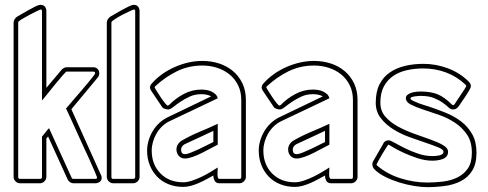

<svg xmlns="http://www.w3.org/2000/svg" viewBox="-20 -755 2012 791"><path d="M147 -716Q146 -716 131.5 -709Q117 -702 100 -693Q83 -684 69 -675.5Q55 -667 55 -663V-26Q55 -18 62 -18H145Q153 -18 153 -26V-192Q161 -201 167.5 -210Q174 -219 182 -227L275 -23Q277 -18 282 -18H372Q380 -18 380 -24Q380 -25 371.5 -45.5Q363 -66 349.5 -95.5Q336 -125 320 -159.5Q304 -194 290 -225.5Q276 -257 265.5 -279.5Q255 -302 252 -308Q255 -311 265 -323Q275 -335 288.5 -350.5Q302 -366 316.5 -383Q331 -400 343.5 -415Q356 -430 364 -440.5Q372 -451 372 -453Q372 -460 364 -460H254Q252 -460 237 -443Q222 -426 205 -405Q188 -384 172.5 -364.5Q157 -345 153 -341V-709Q153 -716 147 -716ZM171 -393 235 -469Q238 -472 243.5 -475Q249 -478 254 -478H364Q375 -478 382 -471Q389 -464 389 -453Q389 -449 387.5 -444Q386 -439 383 -436L274 -305L395 -36V-37Q399 -29 399 -23Q399 -12 391 -6Q383 0 372 0H282Q275 0 268.5 -4.5Q262 -9 259 -15L178 -193Q174 -187 171 -185V-26Q171 -16 163 -8Q155 0 145 0H62Q52 0 44 -8Q36 -16 36 -26V-663Q36 -669 40.5 -676Q45 -683 50 -686Q57 -690 70.5 -698Q84 -706 98.5 -714Q113 -722 126 -728.5Q139 -735 147 -735Q159 -735 165 -727.5Q171 -720 171 -709Z M537 -709Q537 -716 531 -716Q530 -716 515.5 -709.5Q501 -703 484 -694Q467 -685 453 -676Q439 -667 439 -663V-26Q439 -18 446 -18H529Q537 -18 537 -26ZM555 -26Q555 -16 547 -8Q539 0 529 0H446Q436 0 428 -8Q420 -16 420 -26V-663Q420 -669 424.5 -676Q429 -683 434 -686Q441 -690 454.5 -698Q468 -706 482.5 -714Q497 -722 510.5 -728.5Q524 -735 531 -735Q543 -735 549 -727.5Q555 -720 555 -709Z M877 -159Q865 -153 847.5 -143.5Q830 -134 811 -124.5Q792 -115 773.5 -108.5Q755 -102 742 -102Q726 -102 716.5 -113Q707 -124 707 -139Q707 -151 713.5 -161Q720 -171 731 -177Q766 -197 803.5 -212.5Q841 -228 877 -245ZM974 -343Q974 -377 961 -403.5Q948 -430 926 -448Q904 -466 875 -475.5Q846 -485 814 -485Q757 -485 709 -461.5Q661 -438 620 -400Q617 -397 617 -395Q618 -392 625.5 -380Q633 -368 642 -354.5Q651 -341 659.5 -330.5Q668 -320 671 -320L676 -322Q702 -349 736.5 -367.5Q771 -386 809 -386Q818 -386 829 -384.5Q840 -383 850 -378.5Q860 -374 867.5 -367Q875 -360 877 -350L677 -255Q661 -247 647.5 -234Q634 -221 624.5 -204.5Q615 -188 610 -170Q605 -152 605 -135Q605 -77 641 -40.5Q677 -4 735 -4Q751 -4 770.5 -10.5Q790 -17 809 -26Q828 -35 845.5 -45.5Q863 -56 877 -65Q877 -62 876.5 -54Q876 -46 876 -38Q876 -30 877.5 -24Q879 -18 884 -18H967Q974 -18 974 -26ZM993 -26Q993 -16 985 -8Q977 0 967 0H884Q870 0 864.5 -10Q859 -20 859 -32Q846 -25 830.5 -16.5Q815 -8 799 -1Q783 6 766.5 10.5Q750 15 735 15Q702 15 674.5 4Q647 -7 627.5 -27Q608 -47 597 -74.5Q586 -102 586 -135Q586 -155 592 -175.5Q598 -196 609 -214.5Q620 -233 635.5 -247.5Q651 -262 669 -271L850 -358Q841 -363 830.5 -365Q820 -367 809 -367Q783 -367 761.5 -357Q740 -347 723 -335.5Q706 -324 693.5 -314Q681 -304 673 -304Q668 -304 659.5 -306.5Q651 -309 648 -314L603 -381Q598 -388 598 -395Q598 -404 607 -413Q645 -455 701.5 -479.5Q758 -504 814 -504Q850 -504 882.5 -493.5Q915 -483 939.5 -462.5Q964 -442 978.5 -412Q993 -382 993 -343ZM859 -216 823 -199 741 -161Q735 -158 730.5 -152Q726 -146 726 -139Q726 -120 742 -120Q751 -120 767 -126.5Q783 -133 800.5 -141Q818 -149 834 -157.5Q850 -166 859 -170Z M1337 -159Q1325 -153 1307.5 -143.5Q1290 -134 1271 -124.5Q1252 -115 1233.5 -108.5Q1215 -102 1202 -102Q1186 -102 1176.5 -113Q1167 -124 1167 -139Q1167 -151 1173.5 -161Q1180 -171 1191 -177Q1226 -197 1263.5 -212.5Q1301 -228 1337 -245ZM1434 -343Q1434 -377 1421 -403.5Q1408 -430 1386 -448Q1364 -466 1335 -475.5Q1306 -485 1274 -485Q1217 -485 1169 -461.5Q1121 -438 1080 -400Q1077 -397 1077 -395Q1078 -392 1085.5 -380Q1093 -368 1102 -354.5Q1111 -341 1119.5 -330.5Q1128 -320 1131 -320L1136 -322Q1162 -349 1196.5 -367.5Q1231 -386 1269 -386Q1278 -386 1289 -384.5Q1300 -383 1310 -378.5Q1320 -374 1327.5 -367Q1335 -360 1337 -350L1137 -255Q1121 -247 1107.5 -234Q1094 -221 1084.5 -204.5Q1075 -188 1070 -170Q1065 -152 1065 -135Q1065 -77 1101 -40.5Q1137 -4 1195 -4Q1211 -4 1230.5 -10.5Q1250 -17 1269 -26Q1288 -35 1305.5 -45.5Q1323 -56 1337 -65Q1337 -62 1336.5 -54Q1336 -46 1336 -38Q1336 -30 1337.5 -24Q1339 -18 1344 -18H1427Q1434 -18 1434 -26ZM1453 -26Q1453 -16 1445 -8Q1437 0 1427 0H1344Q1330 0 1324.5 -10Q1319 -20 1319 -32Q1306 -25 1290.5 -16.5Q1275 -8 1259 -1Q1243 6 1226.5 10.5Q1210 15 1195 15Q1162 15 1134.5 4Q1107 -7 1087.5 -27Q1068 -47 1057 -74.5Q1046 -102 1046 -135Q1046 -155 1052 -175.5Q1058 -196 1069 -214.5Q1080 -233 1095.5 -247.5Q1111 -262 1129 -271L1310 -358Q1301 -363 1290.5 -365Q1280 -367 1269 -367Q1243 -367 1221.5 -357Q1200 -347 1183 -335.5Q1166 -324 1153.5 -314Q1141 -304 1133 -304Q1128 -304 1119.5 -306.5Q1111 -309 1108 -314L1063 -381Q1058 -388 1058 -395Q1058 -404 1067 -413Q1105 -455 1161.5 -479.5Q1218 -504 1274 -504Q1310 -504 1342.5 -493.5Q1375 -483 1399.5 -462.5Q1424 -442 1438.5 -412Q1453 -382 1453 -343ZM1319 -216 1283 -199 1201 -161Q1195 -158 1190.5 -152Q1186 -146 1186 -139Q1186 -120 1202 -120Q1211 -120 1227 -126.5Q1243 -133 1260.5 -141Q1278 -149 1294 -157.5Q1310 -166 1319 -170Z M1712 -378Q1755 -378 1783 -366.5Q1811 -355 1841 -325Q1844 -322 1847 -322Q1849 -322 1850.5 -323.5Q1852 -325 1853 -326Q1855 -329 1862.5 -340.5Q1870 -352 1878.5 -364.5Q1887 -377 1894 -388Q1901 -399 1901 -400Q1901 -403 1898 -406Q1862 -440 1817.5 -456.5Q1773 -473 1724 -473Q1689 -473 1657 -466Q1625 -459 1600.5 -442.5Q1576 -426 1561.5 -399Q1547 -372 1547 -332Q1547 -298 1567.5 -274.5Q1588 -251 1619 -234Q1650 -217 1686.5 -204Q1723 -191 1754 -180Q1785 -169 1805.5 -157Q1826 -145 1826 -130Q1826 -118 1819.5 -110.5Q1813 -103 1803 -99.5Q1793 -96 1782 -94.5Q1771 -93 1762 -93Q1731 -93 1699.5 -103.5Q1668 -114 1642 -126Q1616 -138 1599 -148.5Q1582 -159 1580 -159Q1579 -159 1571 -146.5Q1563 -134 1554 -119Q1545 -104 1538 -91Q1531 -78 1531 -77Q1531 -76 1532.5 -74.5Q1534 -73 1535 -72Q1576 -37 1631.5 -20Q1687 -3 1740 -3Q1772 -3 1805 -7Q1838 -11 1864.5 -24Q1891 -37 1907.5 -61Q1924 -85 1924 -126Q1924 -171 1904 -200.5Q1884 -230 1853.5 -250Q1823 -270 1788 -282Q1753 -294 1722.5 -304Q1692 -314 1672 -324.5Q1652 -335 1652 -350Q1652 -359 1659 -364.5Q1666 -370 1675.5 -373Q1685 -376 1695.5 -377Q1706 -378 1712 -378ZM1712 -360Q1710 -360 1703 -359.5Q1696 -359 1689 -358Q1682 -357 1676.5 -355Q1671 -353 1671 -350Q1671 -345 1681 -340Q1691 -335 1704 -330Q1717 -325 1729 -321.5Q1741 -318 1744 -317Q1780 -305 1816 -290.5Q1852 -276 1880 -254.5Q1908 -233 1925.5 -202Q1943 -171 1943 -126Q1943 -80 1925.5 -52Q1908 -24 1879 -9Q1850 6 1813.5 11Q1777 16 1740 16Q1716 16 1685.5 11Q1655 6 1624.5 -3.5Q1594 -13 1567 -26.5Q1540 -40 1523 -57Q1514 -66 1514 -79Q1514 -85 1517 -91V-90L1559 -163L1558 -162Q1565 -177 1581 -177Q1588 -177 1605.5 -167Q1623 -157 1648 -144.5Q1673 -132 1702.5 -122Q1732 -112 1762 -112Q1766 -112 1774 -112.5Q1782 -113 1789 -114.5Q1796 -116 1801.5 -119.5Q1807 -123 1807 -130Q1807 -139 1786.5 -147.5Q1766 -156 1735 -166.5Q1704 -177 1667.5 -190Q1631 -203 1600 -222.5Q1569 -242 1548.5 -268.5Q1528 -295 1528 -332Q1528 -377 1543.5 -407.5Q1559 -438 1586 -456.5Q1613 -475 1648.5 -483.5Q1684 -492 1724 -492Q1775 -492 1824 -474Q1873 -456 1910 -420Q1914 -416 1917 -411Q1920 -406 1920 -400Q1920 -395 1913.5 -383.5Q1907 -372 1898 -358.5Q1889 -345 1880.5 -333Q1872 -321 1869 -316V-317Q1861 -304 1846 -304Q1837 -304 1828 -312.5Q1819 -321 1804.5 -331.5Q1790 -342 1768 -351Q1746 -360 1712 -360Z"/></svg>

Font: RonaldsonGothicLicht
Style: Regular
Weight: 400
Designer: Mr. Robertson for MacKellar, Smiths & Jordan Co. Philadelphia
Foundry: CAT-Fonts Peter Wiegel
Version: 1.000